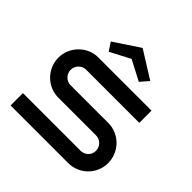

<svg xmlns="http://www.w3.org/2000/svg" viewBox="-196 -934 1100 1100"><g transform="rotate(45 353.5 -384.0)"><path d="M675 -162C675 -251 603 -325 513 -325H207C173 -325 145 -353 145 -388C145 -422 173 -451 207 -451H638V-550H207C119 -550 46 -476 46 -388C46 -298 119 -225 207 -225H513C548 -225 576 -197 576 -162C576 -127 548 -100 513 -100H46V0H513C603 0 675 -72 675 -162ZM513 -665 348 -768 193 -665 226 -615 348 -679 470 -615Z"/></g></svg>

Font: Bruno Ace SC
Style: Regular
Weight: 400
Designer: Astigmatic (AOETI)
Foundry: Astigmatic (AOETI)
Version: Version 1.000